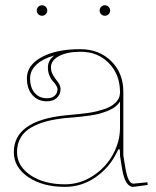

<svg xmlns="http://www.w3.org/2000/svg" viewBox="-20 -710 595 732"><path d="M126 -655.8Q120.1 -661.6 120.1 -669.9Q120.1 -678.2 126 -684.1Q131.8 -689.9 140.1 -689.9Q148.4 -689.9 154.3 -684.1Q160.2 -678.2 160.2 -669.9Q160.2 -661.6 154.3 -655.8Q148.4 -649.9 140.1 -649.9Q131.8 -649.9 126 -655.8ZM365.7 -655.8Q359.9 -661.6 359.9 -669.9Q359.9 -678.2 365.7 -684.1Q371.6 -689.9 379.9 -689.9Q388.2 -689.9 394 -684.1Q399.9 -678.2 399.9 -669.9Q399.9 -661.6 394 -655.8Q388.2 -649.9 379.9 -649.9Q371.6 -649.9 365.7 -655.8ZM187 -498.5Q142.1 -485.8 118.4 -463.1Q94.7 -440.4 94.7 -411.6Q94.7 -376 112.3 -355.7Q129.9 -335.4 159.2 -335.4Q178.2 -335.4 188.7 -345.2Q199.2 -355 199.2 -370.6Q199.2 -377 193.6 -385.3Q188 -393.6 180.9 -401.1Q173.8 -408.7 168.2 -422.6Q162.6 -436.5 162.6 -453.1Q162.6 -479.5 187 -498.5ZM285.6 -522.5Q357.9 -522.5 404.1 -476.8Q450.2 -431.2 450.2 -360.4V-117.7L458 -69.8Q467.8 -10.3 488.3 -9.8L542 -15.1L543 -4.9L488.3 2.4H487.8Q456.5 2.4 445.3 -67.9Q444.3 -73.2 442.4 -85.9Q440.4 -98.6 439 -106.9Q437.5 -115.2 437.5 -117.2V-127.9Q437.5 -141.6 434.1 -141.6Q430.7 -141.6 426.3 -130.9Q398.9 -72.8 345.7 -35.2Q292.5 2.4 227.5 2.4Q142.6 2.4 87.6 -34.9Q32.7 -72.3 32.7 -129.9Q32.7 -249.5 227.1 -270Q232.9 -270.5 252.4 -272.5Q272 -274.4 283.4 -275.4Q294.9 -276.4 314.9 -279.3Q335 -282.2 347.9 -285.4Q360.8 -288.6 377.2 -293.9Q393.6 -299.3 403.8 -305.7Q414.1 -312 422.9 -321.3Q431.6 -330.6 435.1 -341.3Q437.5 -350.1 437.5 -357.4V-360.4Q437 -426.3 395 -469.5Q353 -512.7 287.1 -512.7Q236.3 -512.7 205.3 -496.3Q174.3 -480 174.3 -453.1Q174.3 -436 183.3 -421.9Q192.4 -407.7 201.7 -395.5Q210.9 -383.3 210.9 -370.6Q210.9 -349.6 196.5 -336.7Q182.1 -323.7 159.2 -323.7Q124.5 -323.7 103.5 -347.7Q82.5 -371.6 82.5 -411.6Q82.5 -461.4 138.4 -491.9Q194.3 -522.5 285.6 -522.5ZM437.5 -323.2Q430.7 -312 418.7 -302.7Q406.7 -293.5 390.4 -287.1Q374 -280.8 358.9 -276.6Q343.8 -272.5 322.5 -269.5Q301.3 -266.6 288.3 -265.1Q275.4 -263.7 254.6 -262Q233.9 -260.3 228 -259.8Q187.5 -255.4 156.2 -247.1Q125 -238.8 98.9 -223.9Q72.8 -209 58.8 -185.3Q44.9 -161.6 44.9 -129.9Q44.9 -76.7 96.4 -42Q147.9 -7.3 227.5 -7.3Q284.7 -7.3 333.7 -39.1Q382.8 -70.8 410.2 -120.4Q437.5 -169.9 437.5 -222.7Z"/></svg>

Font: ZnikomitNo24
Style: Thin
Weight: 300
Designer: gluk
Foundry: gluk
Version: Version 0.55